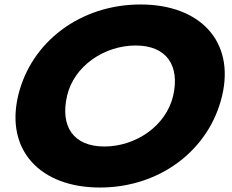

<svg xmlns="http://www.w3.org/2000/svg" viewBox="-20 -831 1043 862"><path d="M281.2 -401C311.9 -534.7 448.5 -626.7 589.1 -626.7C729.7 -626.7 788.1 -534.7 757.4 -401C725.7 -265.3 589.1 -173.3 448.5 -173.3C307.9 -173.3 249.5 -265.3 281.2 -401ZM428.7 10.9C698 10.9 919.8 -157.4 977.2 -401C1034.7 -643.6 880.2 -810.9 610.9 -810.9C341.6 -810.9 118.8 -643.6 61.4 -401C4 -157.4 159.4 10.9 428.7 10.9Z"/></svg>

Font: Calandify
Style: Semi Bold Italic
Weight: 700
Italic angle: -12°
Designer: Larry Fischer
Foundry: Larry Fischer
Version: Version 1.0; ttfautohint (v1.8.4.7-5d5b)